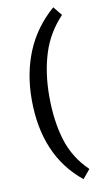

<svg xmlns="http://www.w3.org/2000/svg" viewBox="-101 -859 554 1021"><g transform="rotate(-10 176.0 -348.0)"><path d="M66 -348Q66 -489 114.5 -606.5Q163 -724 264 -812L303 -764Q226 -683 193.5 -579Q161 -475 161 -348Q161 -216 192.5 -112.5Q224 -9 304 68L264 116Q66 -44 66 -348Z"/></g></svg>

Font: Amiko
Style: Regular
Weight: 400
Designer: Pablo Impallari, Rodrigo Fuenzalida, Andres Torresi
Foundry: Impallari Type
Version: Version 1.001; ttfautohint (v1.3)